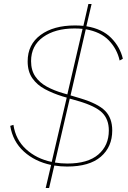

<svg xmlns="http://www.w3.org/2000/svg" viewBox="-20 -831 641 958"><path d="M208 107 235 -8Q154 -25 99 -75Q44 -125 31 -203L47 -208Q58 -134 110 -86.5Q162 -39 238 -23L313 -344L292 -350Q244 -365 204.5 -386Q165 -407 141.5 -440.5Q118 -474 118 -525Q118 -609 182.5 -656.5Q247 -704 354 -704Q376 -704 396 -702L421 -811H437L411 -700Q490 -687 534.5 -642Q579 -597 593 -538L577 -529Q564 -587 523 -629.5Q482 -672 408 -685L332 -355L379 -341Q469 -314 504.5 -278Q540 -242 540 -180Q540 -98 483 -49Q426 0 315 0Q282 0 251 -5L225 107ZM295 -366 316 -360 392 -687Q373 -689 352 -689Q255 -689 195 -646Q135 -603 135 -526Q135 -480 156.5 -449Q178 -418 214 -398.5Q250 -379 295 -366ZM370 -327 328 -339 254 -20Q284 -15 316 -15Q418 -15 470.5 -60Q523 -105 523 -180Q523 -236 489.5 -269Q456 -302 370 -327Z"/></svg>

Font: Prodigy Sans Thin
Style: Italic
Weight: 100
Italic angle: -13°
Designer: Wei Huang
Foundry: Wei Huang
Version: Version 1.003; ttfautohint (v1.8.3)